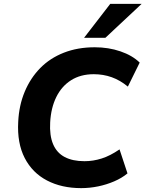

<svg xmlns="http://www.w3.org/2000/svg" viewBox="-20 -960 751 991"><path d="M399 11Q298 11 222.5 -28.5Q147 -68 107.5 -144.5Q68 -221 74 -331Q78 -416 107.5 -486.5Q137 -557 187.5 -608.5Q238 -660 309.5 -688Q381 -716 469 -716Q540 -716 601.5 -695Q663 -674 701 -637L640 -513Q600 -546 556.5 -561.5Q513 -577 464 -577Q396 -577 347 -546Q298 -515 270.5 -459Q243 -403 239 -329Q235 -261 254 -216Q273 -171 314 -149.5Q355 -128 416 -128Q461 -128 505 -142Q549 -156 597 -189L638 -65Q609 -41 569.5 -24Q530 -7 486.5 2Q443 11 399 11ZM414 -765 549 -940H711L524 -765Z"/></svg>

Font: Nunito Sans 10pt ExtraBold
Style: Italic
Weight: 800
Italic angle: -9°
Designer: Vernon Adams
Foundry: Vernon Adams
Version: Version 3.101;gftools[0.9.27]